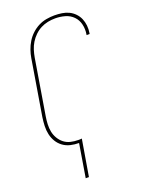

<svg xmlns="http://www.w3.org/2000/svg" viewBox="-174 -825 849 1123"><g transform="rotate(-20 250.0 -264.0)"><path d="M158 215 192 8Q165 8 139.5 2Q114 -4 93.5 -19Q73 -34 60 -55.5Q47 -77 41.5 -102Q36 -127 37 -154Q38 -181 42 -208L99 -553Q103 -578 111.5 -602.5Q120 -627 134 -650Q148 -673 168 -691.5Q188 -710 211.5 -722Q235 -734 261 -738.5Q287 -743 311 -743Q335 -743 358 -739.5Q381 -736 400.5 -726.5Q420 -717 435.5 -701Q451 -685 459.5 -665Q468 -645 470.5 -622Q473 -599 469 -575L468 -570H449L450 -575Q455 -606 448 -636Q441 -666 420.5 -687Q400 -708 370.5 -716.5Q341 -725 310 -725Q287 -725 264 -720.5Q241 -716 219.5 -705Q198 -694 180 -676.5Q162 -659 149.5 -638.5Q137 -618 130 -595.5Q123 -573 119 -550L62 -205Q58 -181 57 -157Q56 -133 60.5 -110.5Q65 -88 77 -68Q89 -48 106.5 -34.5Q124 -21 146.5 -15.5Q169 -10 194 -10Q199 -10 204 -10Q209 -10 216 -11L178 215Z"/></g></svg>

Font: Iosevka Term Curly Th Obl
Style: Regular
Weight: 100
Italic angle: -9°
Designer: Belleve Invis
Foundry: Belleve Invis
Version: Version 32.3.0